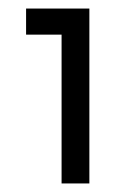

<svg xmlns="http://www.w3.org/2000/svg" viewBox="-20 -719 308 449"><path d="M41 -699H189V-290H124V-638H41Z"/></svg>

Font: Montserrat_am3
Style: Regular
Weight: 400
Designer: Julieta Ulanovsky
Foundry: Julieta Ulanovsky, Armenina letters added by Vahan Hovhannisyan
Version: Version 2.001